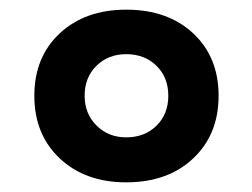

<svg xmlns="http://www.w3.org/2000/svg" viewBox="-20 -690 522 397"><path d="M51 -492Q51 -572 103.5 -621Q156 -670 241 -670Q327 -670 379.5 -621Q432 -572 432 -492Q432 -412 379.5 -362.5Q327 -313 241 -313Q156 -313 103.5 -362.5Q51 -412 51 -492ZM328 -492Q328 -530 303.5 -554Q279 -578 241 -578Q204 -578 179.5 -554Q155 -530 155 -492Q155 -455 179.5 -430.5Q204 -406 241 -406Q279 -406 303.5 -430Q328 -454 328 -492Z"/></svg>

Font: Work Sans SemiBold
Style: Regular
Weight: 600
Designer: Wei Huang
Foundry: Wei Huang
Version: Version 1.500